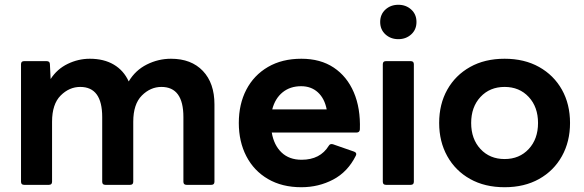

<svg xmlns="http://www.w3.org/2000/svg" viewBox="-20 -774 2445 804"><path d="M81 0Q68 0 68 -13V-505Q68 -518 81 -518H175Q189 -518 189 -505L192 -443Q219 -485 263.5 -506.5Q308 -528 356 -528Q415 -528 456.5 -503.5Q498 -479 519 -433Q547 -480 595 -504Q643 -528 696 -528Q781 -528 829.5 -477Q878 -426 878 -337V-13Q878 0 865 0H761Q748 0 748 -13V-284Q748 -410 656 -410Q610 -410 574 -374Q538 -338 538 -264V-13Q538 0 525 0H421Q408 0 408 -13V-284Q408 -410 316 -410Q270 -410 234 -374Q198 -338 198 -264V-13Q198 0 185 0Z M1242 10Q1161 10 1102 -24.5Q1043 -59 1011.5 -120Q980 -181 980 -259Q980 -338 1011.5 -398.5Q1043 -459 1102 -493.5Q1161 -528 1242 -528Q1322 -528 1377.5 -491Q1433 -454 1461.5 -387.5Q1490 -321 1487 -232Q1486 -219 1473 -219H1118Q1127 -166 1159 -135.5Q1191 -105 1243 -105Q1321 -105 1357 -164Q1362 -173 1374 -170L1463 -139Q1476 -134 1470 -122Q1436 -54 1375 -22Q1314 10 1242 10ZM1241 -413Q1195 -413 1163.5 -387.5Q1132 -362 1120 -316H1348Q1339 -362 1311 -387.5Q1283 -413 1241 -413Z M1648 -610Q1616 -610 1594 -630Q1572 -650 1572 -682Q1572 -714 1594 -734Q1616 -754 1648 -754Q1680 -754 1702 -734Q1724 -714 1724 -682Q1724 -650 1702 -630Q1680 -610 1648 -610ZM1596 0Q1583 0 1583 -13V-505Q1583 -518 1596 -518H1700Q1713 -518 1713 -505V-13Q1713 0 1700 0Z M2093 10Q2010 10 1948.5 -24.5Q1887 -59 1853 -120Q1819 -181 1819 -259Q1819 -338 1853 -398.5Q1887 -459 1948.5 -493.5Q2010 -528 2093 -528Q2176 -528 2237.5 -493.5Q2299 -459 2333 -398.5Q2367 -338 2367 -259Q2367 -181 2333 -120Q2299 -59 2237.5 -24.5Q2176 10 2093 10ZM2093 -108Q2155 -108 2194 -150Q2233 -192 2233 -259Q2233 -326 2194 -368Q2155 -410 2093 -410Q2031 -410 1992 -368Q1953 -326 1953 -259Q1953 -192 1992 -150Q2031 -108 2093 -108Z"/></svg>

Font: LINE Seed Sans
Style: Bold
Weight: 700
Designer: LINE VX Design & Dalton Maag Ltd & Sandoll Inc
Foundry: Dalton Maag Ltd
Version: Version 1.003